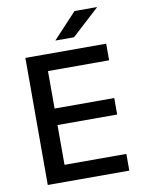

<svg xmlns="http://www.w3.org/2000/svg" viewBox="-91 -889 710 951"><g transform="rotate(-10 264.0 -413.0)"><path d="M71 0V-639H170V0ZM100.5 0V-84H481V0ZM128 -284V-367H470V-284ZM100 -555.5V-639H477.5V-555.5ZM351 -825.5H463.5V-824L326 -698H233V-699Z"/></g></svg>

Font: Anek Gurmukhi Medium Medium
Style: Regular
Weight: 500
Version: Version 1.003